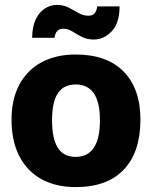

<svg xmlns="http://www.w3.org/2000/svg" viewBox="-20 -742 618 782"><path d="M288 20Q208 20 149.5 -12Q91 -44 59 -105.5Q27 -167 27 -255Q27 -338 59 -397.5Q91 -457 149.5 -488.5Q208 -520 288 -520Q416 -520 484 -450Q552 -380 552 -255Q552 -123 484.5 -51.5Q417 20 288 20ZM288 -103Q337 -103 362 -140Q387 -177 387 -252Q387 -326 362 -362Q337 -398 289 -398Q239 -398 215.5 -362Q192 -326 192 -252Q192 -177 215.5 -140Q239 -103 288 -103ZM362 -581Q334 -581 313 -592Q292 -603 274.5 -614Q257 -625 237 -625Q207 -625 202 -588H111Q111 -633 125.5 -663Q140 -693 163 -707.5Q186 -722 211 -722Q239 -722 260 -711Q281 -700 300 -689Q319 -678 340 -678Q357 -678 365.5 -688Q374 -698 376 -716H467Q467 -648 435 -614.5Q403 -581 362 -581Z"/></svg>

Font: Moderustic
Style: Bold
Weight: 700
Designer: Tural Alisoy
Foundry: TAFT Foundry
Version: Version 2.120